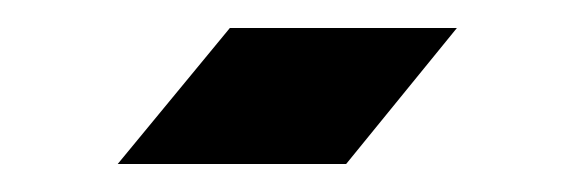

<svg xmlns="http://www.w3.org/2000/svg" viewBox="-20 -117 411 137"><path d="M64 0 144 -97H306L227 0Z"/></svg>

Font: Mada Medium
Style: Regular
Weight: 500
Designer: Khaled Hosny
Version: Version 1.5